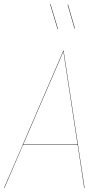

<svg xmlns="http://www.w3.org/2000/svg" viewBox="-21 -931 510 951"><path d="M266.1 -788.1 264.2 -787.1 227.1 -910.2 229 -911.1ZM350.1 -790 348.1 -789.1 314 -907.2 315.9 -908.2ZM396 0 363.8 -212.9H92.8L1 0H-1L91.3 -212.9H90.8L91.3 -213.4L293 -680.2H293.9L397.9 0ZM93.8 -214.8H363.3L293 -675.8Z"/></svg>

Font: Fira Sans Compressed Two
Style: Italic
Weight: 100
Width: 3
Italic angle: -8°
Designer: Carrois Corporate & Edenspiekermann AG
Foundry: Carrois Corporate GbR & Edenspiekermann AG
Version: Version 4.203;PS 004.203;hotconv 1.0.88;makeotf.lib2.5.64775